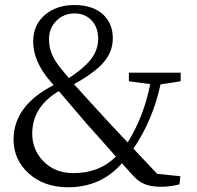

<svg xmlns="http://www.w3.org/2000/svg" viewBox="-20 -749 802 782"><path d="M256.8 13.7Q159.2 13.7 96.7 -43Q35.2 -98.6 35.2 -180.7Q35.2 -318.4 198.2 -402.3L187.5 -415Q115.2 -497.1 115.2 -580.1Q115.2 -647.5 163.1 -688.5Q210 -728.5 283.2 -728.5Q357.4 -728.5 399.4 -690.4Q439.5 -653.3 439.5 -592.8Q439.5 -538.1 400.4 -493.2Q363.3 -451.2 281.2 -406.2Q293.9 -391.6 322.8 -360.4Q351.6 -329.1 368.2 -310.5Q390.6 -286.1 434.6 -238.3Q477.5 -193.4 500 -168.9Q565.4 -273.4 591.8 -406.2L504.9 -418V-453.1H715.8V-418L633.8 -405.3Q602.5 -259.8 523.4 -143.6L620.1 -41L714.8 -31.2L710.9 2Q671.9 11.7 637.7 11.7Q597.7 11.7 572.3 2Q545.9 -7.8 523.4 -32.2L476.6 -84Q391.6 13.7 256.8 13.7ZM279.3 -43.9Q384.8 -43.9 452.1 -111.3Q416 -151.4 351.6 -224.6Q338.9 -239.3 332 -246.1Q278.3 -309.6 219.7 -377.9Q111.3 -313.5 111.3 -205.1Q111.3 -139.6 155.3 -93.8Q202.1 -43.9 279.3 -43.9ZM260.7 -430.7Q319.3 -469.7 346.7 -502.9Q379.9 -543.9 379.9 -589.8Q379.9 -637.7 353 -666Q326.2 -694.3 283.2 -694.3Q240.2 -694.3 210 -664.6Q179.7 -634.8 179.7 -589.8Q179.7 -557.6 189.5 -533.2Q200.2 -503.9 230.5 -466.8Q241.2 -454.1 260.7 -430.7Z"/></svg>

Font: Bpmf GenYo Min R
Style: R
Weight: 400
Foundry: But Ko
Version: Version 1.320